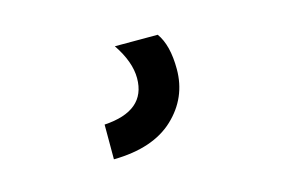

<svg xmlns="http://www.w3.org/2000/svg" viewBox="-44 -27 531 363"><g transform="rotate(-15 222.0 154.0)"><path d="M301 123Q301 179 260 217.5Q219 256 142 257V189Q224 184 224 120Q224 88 199 51H283Q301 76 301 123Z"/></g></svg>

Font: Hind Madurai Medium
Style: Regular
Weight: 500
Designer: Jyotish Sonowal
Foundry: Indian Type Foundry
Version: Version 1.001;PS 1.0;hotconv 1.0.86;makeotf.lib2.5.63406; tt